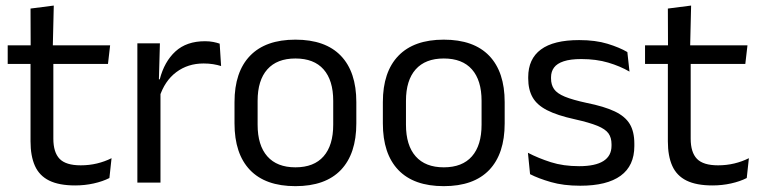

<svg xmlns="http://www.w3.org/2000/svg" viewBox="-20 -640 2670 673"><path d="M243.5 10Q187 10 152.5 -7Q118 -24 102.5 -58.5Q87 -93 87 -144.5V-452.5H167V-154Q167 -106 189 -83.2Q211 -60.5 263 -60.5Q292.5 -60.5 319.8 -67Q347 -73.5 371 -85.5L363.5 -16Q340 -4 308.5 3Q277 10 243.5 10ZM7 -416V-481H366L358.5 -416ZM87.5 -473 87 -610 168.5 -620.5 165 -473Z M538.5 -298.5 520 -361 540 -362Q556 -424 595 -459.8Q634 -495.5 698.5 -495.5Q714.5 -495.5 727.2 -493Q740 -490.5 750 -487L755 -408.5Q742.5 -412.5 727.2 -415Q712 -417.5 693.5 -417.5Q638.5 -417.5 597.8 -387Q557 -356.5 538.5 -298.5ZM461.5 0V-488H540.5L536.5 -344L542.5 -338V0Z M1015.5 12.5Q910.5 12.5 856.2 -44.2Q802 -101 802 -207.5V-282Q802 -388 856.5 -444.5Q911 -501 1015.5 -501Q1120.5 -501 1174.8 -444.5Q1229 -388 1229 -282V-207.5Q1229 -101 1174.8 -44.2Q1120.5 12.5 1015.5 12.5ZM1015.5 -53.5Q1080.5 -53.5 1114.2 -92Q1148 -130.5 1148 -203V-286.5Q1148 -358.5 1114.2 -396.8Q1080.5 -435 1015.5 -435Q951 -435 917 -396.8Q883 -358.5 883 -286.5V-203Q883 -130.5 917 -92Q951 -53.5 1015.5 -53.5Z M1535.5 12.5Q1430.5 12.5 1376.2 -44.2Q1322 -101 1322 -207.5V-282Q1322 -388 1376.5 -444.5Q1431 -501 1535.5 -501Q1640.5 -501 1694.8 -444.5Q1749 -388 1749 -282V-207.5Q1749 -101 1694.8 -44.2Q1640.5 12.5 1535.5 12.5ZM1535.5 -53.5Q1600.5 -53.5 1634.2 -92Q1668 -130.5 1668 -203V-286.5Q1668 -358.5 1634.2 -396.8Q1600.5 -435 1535.5 -435Q1471 -435 1437 -396.8Q1403 -358.5 1403 -286.5V-203Q1403 -130.5 1437 -92Q1471 -53.5 1535.5 -53.5Z M2014 11Q1955 11 1911 -1.8Q1867 -14.5 1838 -29.5L1830.5 -104.5Q1867 -85.5 1910.8 -71.5Q1954.5 -57.5 2010 -57.5Q2066.5 -57.5 2095 -75.5Q2123.5 -93.5 2123.5 -129V-134.5Q2123.5 -157.5 2112.8 -172.5Q2102 -187.5 2074 -199Q2046 -210.5 1994.5 -222Q1933 -235.5 1897.5 -253.8Q1862 -272 1846.8 -299Q1831.5 -326 1831.5 -365V-369.5Q1831.5 -433.5 1876 -466.5Q1920.5 -499.5 2010 -499.5Q2067.5 -499.5 2109.8 -486.5Q2152 -473.5 2179 -457.5L2186.5 -389Q2154 -408 2112 -420.5Q2070 -433 2017.5 -433Q1979.5 -433 1956 -425.2Q1932.5 -417.5 1922 -403.2Q1911.5 -389 1911.5 -369V-365Q1911.5 -343 1922 -327.8Q1932.5 -312.5 1959.8 -301.2Q1987 -290 2035.5 -279.5Q2098 -267 2134.8 -249.5Q2171.5 -232 2187.5 -205.2Q2203.5 -178.5 2203.5 -136.5V-128Q2203.5 -59 2155.5 -24Q2107.5 11 2014 11Z M2477.5 10Q2421 10 2386.5 -7Q2352 -24 2336.5 -58.5Q2321 -93 2321 -144.5V-452.5H2401V-154Q2401 -106 2423 -83.2Q2445 -60.5 2497 -60.5Q2526.5 -60.5 2553.8 -67Q2581 -73.5 2605 -85.5L2597.5 -16Q2574 -4 2542.5 3Q2511 10 2477.5 10ZM2241 -416V-481H2600L2592.5 -416ZM2321.5 -473 2321 -610 2402.5 -620.5 2399 -473Z"/></svg>

Font: Anek Tamil
Style: Regular
Weight: 400
Designer: Aadarsh Rajan (Tamil), Yesha Goshar (Latin)
Foundry: Ek Type
Version: Version 1.003